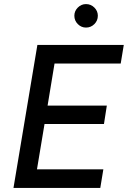

<svg xmlns="http://www.w3.org/2000/svg" viewBox="-20 -920 631 940"><path d="M163 -700H586L571 -609H247L213 -403H503L489 -313H198L161 -91H486L471 0H46ZM344 -843Q344 -866 361 -883Q378 -900 401 -900Q425 -900 442 -883Q459 -866 459 -843Q459 -819 442 -802Q425 -785 401 -785Q378 -785 361 -802Q344 -819 344 -843Z"/></svg>

Font: Oak Sans Medium
Style: Italic
Weight: 500
Italic angle: -9.49998°
Foundry: Erik Kennedy, Walven
Version: Version 1.000